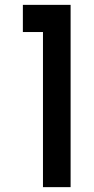

<svg xmlns="http://www.w3.org/2000/svg" viewBox="-20 -770 385 790"><path d="M270.5 0H156.8V-638.2H74.1V-750H270.5Z"/></svg>

Font: Spartan MB SemBd
Style: Regular
Weight: 600
Designer: Matt Bailey, Mirko Velimirovic
Foundry: Matt Bailey
Version: Version 1.005